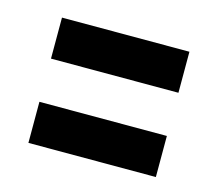

<svg xmlns="http://www.w3.org/2000/svg" viewBox="-50 -517 375 344"><g transform="rotate(15 137.5 -345.0)"><path d="M263.7 -304.7V-228.5H27.3V-304.7ZM263.7 -460.9V-384.8H27.3V-460.9Z"/></g></svg>

Font: Vancouver Drive
Style: Regular
Weight: 400
Designer: Valery Zaveryaev
Foundry: Cyreal (www.cyreal.org)
Version: Version 1.06